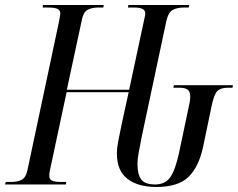

<svg xmlns="http://www.w3.org/2000/svg" viewBox="-41 -734 947 764"><path d="M581 10Q508 10 466 -22.5Q424 -55 424 -124Q424 -143 429 -170Q434 -197 444 -244L471 -367H224L158 -58Q155 -46 155 -34Q155 -21 165.5 -15.5Q176 -10 201 -10H223L221 0H-21L-18 -10H3Q30 -10 46 -19Q62 -28 68 -56L194 -649Q196 -660 197.5 -668.5Q199 -677 199 -681Q199 -692 189 -698Q179 -704 151 -704H129L130 -714H372L370 -704H350Q324 -704 307.5 -695Q291 -686 285 -656L225 -377H473L531 -648Q533 -659 535 -666.5Q537 -674 537 -681Q537 -692 527 -698Q517 -704 491 -704H468L470 -714H712L710 -704H690Q663 -704 645.5 -694Q628 -684 620 -646L524 -195Q516 -153 511 -127.5Q506 -102 506 -82Q506 -40 521 -20Q536 0 576 0Q617 0 637 -29.5Q657 -59 671 -124L709 -304Q716 -332 716 -349Q716 -370 705.5 -377.5Q695 -385 672 -385H649L651 -395H886L884 -385H866Q837 -385 823.5 -371.5Q810 -358 800 -307L767 -149Q750 -70 709 -30Q668 10 581 10Z"/></svg>

Font: Noto Serif Display ExtraCondensed
Style: Italic
Weight: 400
Width: 2
Italic angle: -12°
Designer: Monotype Design Team
Foundry: Monotype Imaging Inc.
Version: Version 2.009